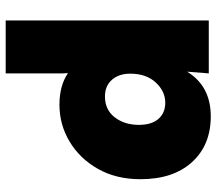

<svg xmlns="http://www.w3.org/2000/svg" viewBox="-63 -498 761 675"><g transform="rotate(90 317.5 -160.5)"><path d="M52 200V-514H238L232 -438Q283 -521 389 -521Q490 -521 550 -455Q610 -389 610 -274Q610 -188 573.5 -124Q537 -60 477.5 -24.5Q418 11 348 11Q281 11 237 -19L238 0V200ZM319 -149Q366 -149 392.5 -183.5Q419 -218 419 -268Q419 -313 398 -337Q377 -361 341 -361Q301 -361 270 -327.5Q239 -294 239 -238Q239 -198 260.5 -173.5Q282 -149 319 -149Z"/></g></svg>

Font: Livvic Black
Style: Regular
Weight: 900
Designer: Jacques Le Bailly, Baron von Fonthausen
Version: Version 1.001; ttfautohint (v1.8.2)